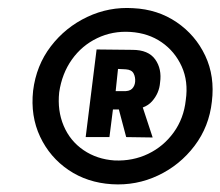

<svg xmlns="http://www.w3.org/2000/svg" viewBox="-20 -747 566 493"><path d="M267 -274Q204 -278 156 -310.5Q108 -343 83 -396Q58 -449 65 -514Q73 -579 110.5 -628Q148 -677 204 -703.5Q260 -730 322 -726Q385 -723 433.5 -690Q482 -657 507 -604Q532 -551 524 -486Q517 -422 479.5 -372.5Q442 -323 386 -296.5Q330 -270 267 -274ZM274 -335Q321 -333 360.5 -352Q400 -371 426 -407Q452 -443 457 -490Q464 -538 446.5 -576.5Q429 -615 395 -638.5Q361 -662 315 -665Q269 -668 229.5 -649Q190 -630 164.5 -594Q139 -558 132 -510Q127 -463 143.5 -424Q160 -385 194.5 -361.5Q229 -338 274 -335ZM228 -620 320 -619Q361 -619 378.5 -594.5Q396 -570 391 -535Q389 -508 370.5 -487Q352 -466 314 -466H270L261 -395H200ZM295 -513Q312 -512 319 -519Q326 -526 327 -537Q328 -549 323 -558.5Q318 -568 303 -569L283 -570L277 -513ZM345 -476 372 -394 304 -395 282 -478Z"/></svg>

Font: Josefin Sans Thin SemiBold
Style: Italic
Weight: 600
Italic angle: -7°
Version: Version 2.000